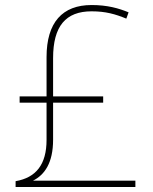

<svg xmlns="http://www.w3.org/2000/svg" viewBox="-20 -743 610 763"><path d="M344 -723C228 -723 165 -654 165 -516V-360H58V-335H165V-187C165 -89 123 -37 42 -23V0H518V-25H111C157 -48 191 -95 191 -188V-335H390V-360H191V-512C191 -639 241 -698 344 -698C400 -698 438 -687 482 -669L491 -694C452 -710 407 -723 344 -723Z"/></svg>

Font: Noto Kufi Arabic Thin
Style: Regular
Weight: 100
Designer: Monotype Design Team, David Williams, Khaled Hosny
Foundry: Google LLC
Version: Version 2.109